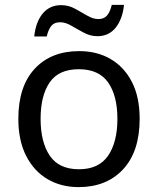

<svg xmlns="http://www.w3.org/2000/svg" viewBox="-20 -755 645 785"><path d="M551 -269Q551 -136 483.5 -63Q416 10 301 10Q230 10 174.5 -22.5Q119 -55 87 -117.5Q55 -180 55 -269Q55 -402 122 -474Q189 -546 304 -546Q377 -546 432.5 -513.5Q488 -481 519.5 -419.5Q551 -358 551 -269ZM146 -269Q146 -174 183.5 -118.5Q221 -63 303 -63Q384 -63 422 -118.5Q460 -174 460 -269Q460 -364 422 -418Q384 -472 302 -472Q220 -472 183 -418Q146 -364 146 -269ZM120 -606Q126 -665 154.5 -699.5Q183 -734 230 -734Q260 -734 286.5 -719.5Q313 -705 337 -691Q361 -677 382 -677Q405 -677 417.5 -691.5Q430 -706 437 -735H487Q481 -677 453 -642Q425 -607 378 -607Q350 -607 323.5 -621Q297 -635 272.5 -649.5Q248 -664 226 -664Q202 -664 190 -649.5Q178 -635 171 -606Z"/></svg>

Font: Noto Sans Bassa Vah
Style: Regular
Weight: 400
Designer: Monotype Design Team
Foundry: Monotype Imaging Inc.
Version: Version 2.002